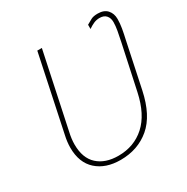

<svg xmlns="http://www.w3.org/2000/svg" viewBox="-167 -866 991 1019"><g transform="rotate(-30 328.5 -357.0)"><path d="M285 10Q194 10 139.5 -39Q85 -88 85 -180Q85 -214 94 -254L191 -714H219L122 -256Q113 -217 113 -183Q113 -100 159.5 -57.5Q206 -15 286 -15Q382 -15 448.5 -75Q515 -135 541 -257L599 -527Q607 -564 612 -592.5Q617 -621 617 -643Q617 -668 603.5 -683.5Q590 -699 563 -699Q544 -699 527 -691.5Q510 -684 493 -672V-698Q510 -708 525 -716Q540 -724 566 -724Q605 -724 624.5 -702Q644 -680 644 -647Q644 -620 639 -591Q634 -562 626 -527L568 -252Q539 -115 465 -52.5Q391 10 285 10Z"/></g></svg>

Font: Noto Sans Disp Thin
Style: Italic
Weight: 100
Italic angle: -12°
Designer: Monotype Design Team
Foundry: Monotype Imaging Inc.
Version: Version 2.000;GOOG;noto-source:20170915:90ef993387c0